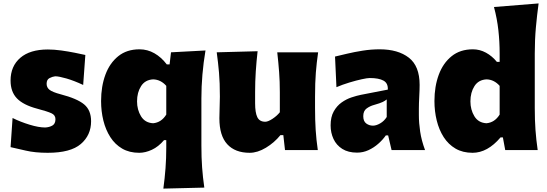

<svg xmlns="http://www.w3.org/2000/svg" viewBox="-20 -880 3209 1126"><path d="M259.8 16.1Q186 16.1 131.8 3.4Q77.6 -9.3 42 -17.1L53.7 -188Q100.1 -165 153.6 -148.7Q207 -132.3 245.6 -132.3Q270 -133.8 287.6 -144Q305.2 -154.3 305.2 -181.2Q305.2 -205.1 281.7 -215.8Q258.3 -226.6 197.8 -242.7Q116.7 -264.2 79.3 -303Q42 -341.8 42 -407.7Q42 -491.7 98.9 -540.8Q155.8 -589.8 260.3 -589.8Q297.4 -589.8 339.4 -584Q381.3 -578.1 418.9 -570.6Q456.5 -563 480.5 -557.6L467.8 -381.8Q414.6 -406.7 369.9 -419.7Q325.2 -432.6 303.7 -432.6Q287.1 -430.7 270.3 -421.9Q253.4 -413.1 253.4 -388.7Q253.4 -366.7 270.5 -353.3Q287.6 -339.8 335.4 -327.1Q432.6 -301.8 473.4 -267.8Q514.2 -233.9 514.2 -168.9Q514.2 -87.4 454.1 -35.6Q394 16.1 259.8 16.1Z M938 226.1Q946.3 165.5 950.7 106.7Q955.1 47.9 955.1 -14.6V-58.1H941.9Q909.2 -19.5 870.8 -1.7Q832.5 16.1 796.4 16.1Q738.8 16.1 696.5 -8.5Q654.3 -33.2 627 -75.9Q599.6 -118.7 586.2 -173.1Q572.8 -227.5 572.8 -287.6Q572.8 -373 598.1 -441.7Q623.5 -510.3 673.6 -550.5Q723.6 -590.8 798.3 -590.8Q844.7 -590.8 885.5 -567.6Q926.3 -544.4 958 -502.4H974.6L982.9 -573.2L1185.1 -584Q1161.1 -440.9 1161.1 -303.2V-26.4Q1161.1 44.9 1165.3 102.1Q1169.4 159.2 1178.2 220.2ZM877.9 -157.2Q926.3 -161.6 955.1 -208V-376.5Q922.9 -413.1 878.4 -414.6Q831.1 -412.1 807.4 -375Q783.7 -337.9 783.7 -285.6Q783.7 -236.3 807.1 -198Q830.6 -159.7 877.9 -157.2Z M1444.3 16.1Q1358.9 16.1 1312.7 -34.2Q1266.6 -84.5 1266.6 -186.5Q1266.6 -224.1 1268.1 -252.9Q1269.5 -281.7 1269.5 -313Q1269.5 -395.5 1264.4 -454.1Q1259.3 -512.7 1251 -573.2L1490.7 -579.6Q1483.9 -519 1480 -460.7Q1476.1 -402.3 1476.1 -339.8V-274.9Q1476.1 -219.7 1489 -192.9Q1502 -166 1535.6 -166Q1551.8 -166 1577.9 -183.1Q1604 -200.2 1621.1 -221.7V-339.8Q1621.1 -402.3 1616.9 -457.5Q1612.8 -512.7 1606 -573.2H1845.7Q1836.9 -512.7 1832.3 -454.1Q1827.6 -395.5 1827.6 -313V-246.6Q1827.6 -174.8 1831.3 -117.7Q1835 -60.5 1843.8 0H1651.4L1641.6 -87.4H1624.5Q1588.9 -43.5 1539.6 -13.7Q1490.2 16.1 1444.3 16.1Z M2074.2 15.1Q2022 15.1 1987.3 -6.8Q1952.6 -28.8 1935.8 -65.2Q1918.9 -101.6 1918.9 -144.5Q1918.9 -194.3 1937.3 -226.8Q1955.6 -259.3 1983.4 -279.1Q2011.2 -298.8 2041.5 -308.8Q2071.8 -318.8 2095.7 -323.7L2254.4 -354.5Q2256.3 -392.1 2229 -407.2Q2201.7 -422.4 2147.9 -422.4Q2134.3 -422.4 2101.6 -415.3Q2068.8 -408.2 2028.6 -396Q1988.3 -383.8 1953.1 -368.7L1944.8 -548.3Q1973.6 -555.2 2015.9 -565.2Q2058.1 -575.2 2107.4 -583Q2156.7 -590.8 2206.5 -590.8Q2314.5 -590.8 2377.7 -541.7Q2440.9 -492.7 2440.9 -382.3Q2440.9 -354 2438.7 -313.5Q2436.5 -272.9 2436.5 -242.7V-204.6Q2436.5 -159.2 2444.1 -107.9Q2451.7 -56.6 2472.7 0H2276.4L2256.3 -85.9H2242.7Q2225.1 -60.5 2199 -37.4Q2172.9 -14.2 2141.1 0.5Q2109.4 15.1 2074.2 15.1ZM2167.5 -143.1Q2186.5 -143.1 2209.7 -156.5Q2232.9 -169.9 2248 -193.8V-296.9Q2238.8 -289.1 2224.4 -282Q2210 -274.9 2173.8 -264.6Q2149.9 -258.3 2130.1 -243.9Q2110.4 -229.5 2110.4 -198.7Q2110.4 -168.9 2127.7 -156Q2145 -143.1 2167.5 -143.1Z M2751.5 16.1Q2693.8 16.1 2651.6 -8.5Q2609.4 -33.2 2582 -75.9Q2554.7 -118.7 2541.3 -173.1Q2527.8 -227.5 2527.8 -287.6Q2527.8 -373 2553.2 -441.7Q2578.6 -510.3 2628.7 -550.5Q2678.7 -590.8 2753.4 -590.8Q2793.9 -590.8 2830.1 -571Q2866.2 -551.3 2894 -517.1H2910.2V-565.9Q2910.2 -635.3 2902.8 -702.4Q2895.5 -769.5 2877 -838.9L3138.7 -859.9Q3129.4 -792.5 3122.8 -719.5Q3116.2 -646.5 3116.2 -565.9V-246.6Q3116.2 -174.8 3120.4 -117.7Q3124.5 -60.5 3133.3 0H2942.9L2929.2 -74.2H2915.5Q2838.9 16.1 2751.5 16.1ZM2833 -157.2Q2881.3 -161.6 2910.2 -208V-376.5Q2877.9 -413.1 2833.5 -414.6Q2786.1 -412.1 2762.5 -375Q2738.8 -337.9 2738.8 -285.6Q2738.8 -236.3 2762.2 -198Q2785.6 -159.7 2833 -157.2Z"/></svg>

Font: Pinar-DS1-FD ExtraBold
Style: Regular
Weight: 800
Designer: Amin Abedi
Version: Version 2.000